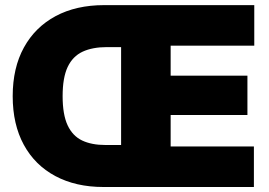

<svg xmlns="http://www.w3.org/2000/svg" viewBox="-20 -748 1076 768"><path d="M393.6 0Q283.2 0 201.4 -43.7Q119.6 -87.4 75.2 -168.9Q30.8 -250.5 30.8 -363.3Q30.8 -476.6 75.7 -558.1Q120.6 -639.6 202.6 -683.6Q284.7 -727.5 396.5 -727.5H584V-559.6H407.7Q350.1 -559.6 310.5 -541.3Q271 -522.9 250.7 -480.2Q230.5 -437.5 230.5 -363.3Q230.5 -289.6 250.5 -246.8Q270.5 -204.1 308.6 -186Q346.7 -168 401.9 -168H581.1V0ZM464.4 0V-727.5H997.1V-565.4H662.6V-445.3H969.7V-288.1H662.6V-162.1H995.6V0Z"/></svg>

Font: Inter 18pt Black
Style: Regular
Weight: 900
Designer: Rasmus Andersson
Foundry: rsms
Version: Version 4.001;git-66647c0bb